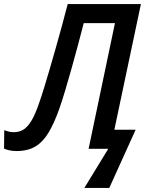

<svg xmlns="http://www.w3.org/2000/svg" viewBox="-50 -734 732 947"><path d="M366 193 484 0H387L517 -620H363Q350 -569 334.5 -511.5Q319 -454 303 -396.5Q287 -339 271.5 -287.5Q256 -236 242 -196Q217 -126 189.5 -80Q162 -34 124.5 -11.5Q87 11 31 11Q12 11 -3.5 7.5Q-19 4 -30 -1L-29 -92Q-19 -88 -7 -85Q5 -82 18 -82Q43 -82 63.5 -93.5Q84 -105 103.5 -136Q123 -167 143 -226Q155 -260 168 -302.5Q181 -345 195.5 -394.5Q210 -444 225 -497Q240 -550 255 -605Q270 -660 284 -714H645L514 -94H619L489 193Z"/></svg>

Font: Noto Sans Display Medium
Style: Italic
Weight: 500
Italic angle: -12°
Designer: Monotype Design Team
Foundry: Monotype Imaging Inc.
Version: Version 2.003